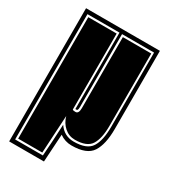

<svg xmlns="http://www.w3.org/2000/svg" viewBox="-159 -584 685 779"><g transform="rotate(30 184.0 -194.0)"><path d="M11 118V-506H357V-140Q357 -68 333 -31Q309 6 238 6Q207 6 182 -12L174 118ZM28 99H158L163 26Q164 7 165 -12Q166 -31 167 -50Q193 -12 238 -12Q299 -12 319.5 -44Q340 -76 340 -140V-488H190V-146Q190 -130 184 -130H178V-488H28ZM37 90V-479H170V-123Q172 -121 176.5 -120.5Q181 -120 184 -120Q199 -120 199 -146V-479H332V-140Q332 -81 313 -51Q294 -21 238 -21Q210 -21 189 -39.5Q168 -58 160 -87L150 90Z"/></g></svg>

Font: Alumni Sans Collegiate One
Style: Regular
Weight: 400
Designer: Robert E. Leuschke
Foundry: Robert E. Leuschke
Version: Version 1.100